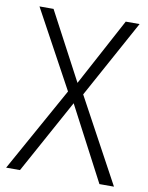

<svg xmlns="http://www.w3.org/2000/svg" viewBox="-82 -774 644 833"><g transform="rotate(10 240.5 -357.0)"><path d="M478 0 277 -371 465 -714H404L244 -416L86 -714H24L210 -372L3 0H64L243 -326L414 0Z"/></g></svg>

Font: Noto Sans Telugu SemiCondensed Light
Style: Regular
Weight: 300
Width: 4
Designer: Jelle Bosma - Monotype Design Team
Foundry: Monotype Imaging Inc.
Version: Version 2.005